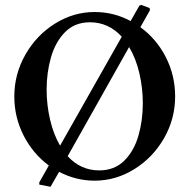

<svg xmlns="http://www.w3.org/2000/svg" viewBox="-20 -711 755 766"><path d="M678.7 -326.2Q678.7 -237.3 634.8 -160.2Q590.8 -83 516.6 -36.6Q442.4 9.8 357.4 9.8Q283.2 9.8 215.8 -25.4L181.6 34.2L136.7 25.4V16.6L174.8 -50.8Q111.3 -97.7 74.2 -170.4Q37.1 -243.2 37.1 -326.2Q37.1 -415 81.1 -492.7Q125 -570.3 199.2 -616.7Q273.4 -663.1 357.4 -663.1Q434.6 -663.1 501 -627L536.1 -688.5L543.9 -691.4L577.1 -678.7L578.1 -669.9L540 -602.5Q604.5 -555.7 641.6 -482.9Q678.7 -410.2 678.7 -326.2ZM219.7 -129.9 465.8 -564.5Q413.1 -622.1 338.9 -622.1Q278.3 -622.1 239.7 -583Q201.2 -543.9 183.6 -482.9Q166 -421.9 166 -353.5Q166 -293 179.7 -233.9Q193.4 -174.8 219.7 -129.9ZM549.8 -298.8Q549.8 -359.4 536.1 -418.5Q522.5 -477.5 495.1 -523.4L250 -87.9Q301.8 -31.2 376 -31.2Q436.5 -31.2 475.6 -69.8Q514.6 -108.4 532.2 -169.4Q549.8 -230.5 549.8 -298.8Z"/></svg>

Font: Comprehension Dark
Style: Regular
Weight: 700
Designer: Alfredo Marco Pradil
Foundry: Alfredo Marco Pradil
Version: 1.0